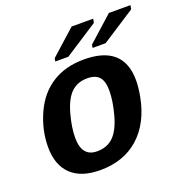

<svg xmlns="http://www.w3.org/2000/svg" viewBox="-129 -831 925 959"><g transform="rotate(-20 333.5 -351.5)"><path d="M244.6 9.8Q143.1 9.8 90.1 -41Q37.1 -91.8 37.1 -187Q37.1 -276.9 75.9 -362.8Q114.7 -448.7 185.5 -493.4Q256.3 -538.1 354 -538.1Q564.5 -538.1 564.5 -351.1Q564.5 -314 555.2 -264.6Q529.8 -133.3 449.2 -61.8Q368.7 9.8 244.6 9.8ZM421.4 -349.1Q421.4 -398.4 401.4 -421.1Q381.3 -443.8 337.9 -443.8Q285.6 -443.8 252.4 -411.9Q219.2 -379.9 199.7 -310.1Q180.2 -240.2 180.2 -184.6Q180.2 -84 261.2 -84Q314.5 -84 348.1 -116.7Q381.8 -149.4 401.6 -221.4Q421.4 -293.5 421.4 -349.1ZM286.6 -577.1H217.3L220.2 -593.8L353.5 -713.4H468.3L464.4 -692.4ZM484.9 -577.1H415.5L418.5 -593.8L551.8 -713.4H666.5L662.6 -692.4Z"/></g></svg>

Font: Liberation Mono
Style: Bold Italic
Weight: 700
Italic angle: -12°
Monospace: yes
Designer: Steve Matteson
Foundry: Ascender Corporation
Version: Version 2.1.5